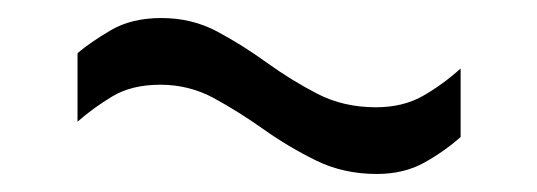

<svg xmlns="http://www.w3.org/2000/svg" viewBox="-20 -404 596 213"><path d="M491 -252Q473 -236 450.5 -223.5Q428 -211 398 -211Q361 -211 330.5 -226Q300 -241 272.5 -260.5Q245 -280 217.5 -295Q190 -310 158 -310Q126 -310 104.5 -297Q83 -284 66 -269V-345Q80 -357 103 -370.5Q126 -384 159 -384Q193 -384 221 -369Q249 -354 276 -334.5Q303 -315 332 -300Q361 -285 397 -285Q427 -285 449 -297.5Q471 -310 491 -328Z"/></svg>

Font: Georama Extended
Style: Regular
Weight: 400
Width: 7
Designer: Jean-Baptiste Levee
Foundry: Production Type
Version: Version 1.000